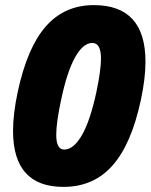

<svg xmlns="http://www.w3.org/2000/svg" viewBox="-20 -721 589 751"><path d="M31 -209Q31 -275 49 -360Q86 -534 159 -617.5Q232 -701 347 -701Q549 -701 549 -480Q549 -414 531 -330Q494 -157 420 -73.5Q346 10 228 10Q31 10 31 -209ZM357 -361Q375 -447 375 -492Q375 -553 341 -553Q305 -553 273.5 -496.5Q242 -440 219 -330Q200 -242 200 -194Q200 -136 231 -136Q268 -136 300.5 -192.5Q333 -249 357 -361Z"/></svg>

Font: Decalotype Black Italic
Style: Regular
Weight: 900
Italic angle: -12°
Designer: Alfredo Marco Pradil
Foundry: Alfredo Marco Pradil
Version: Version 1.0